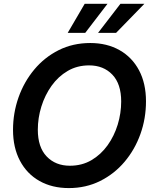

<svg xmlns="http://www.w3.org/2000/svg" viewBox="-20 -962 789 994"><path d="M336.4 11.7Q249.5 11.7 184.3 -25.1Q119.1 -62 83.3 -129.9Q47.4 -197.8 47.4 -289.6Q47.4 -377 75.9 -457.8Q104.5 -538.6 157.5 -602.1Q210.4 -665.5 283.9 -702.4Q357.4 -739.3 447.3 -739.3Q533.7 -739.3 598.9 -702.4Q664.1 -665.5 700 -597.7Q735.8 -529.8 735.8 -437.5Q735.8 -348.6 707 -268.1Q678.2 -187.5 625 -124.5Q571.8 -61.5 498.3 -24.9Q424.8 11.7 336.4 11.7ZM341.8 -104Q404.3 -104 453.4 -132.8Q502.4 -161.6 536.9 -209.7Q571.3 -257.8 589.4 -316.9Q607.4 -376 607.4 -436.5Q607.4 -527.8 561.5 -575.7Q515.6 -623.5 441.4 -623.5Q379.4 -623.5 330.3 -594.7Q281.2 -565.9 246.8 -517.6Q212.4 -469.2 194.1 -410.2Q175.8 -351.1 175.8 -290.5Q175.8 -199.7 221.7 -151.9Q267.6 -104 341.8 -104ZM581.1 -792H487.8L603.5 -942.4H727.5ZM421.4 -792H330.6L418.5 -942.4H536.6Z"/></svg>

Font: Inter Display SemiBold
Style: Italic
Weight: 600
Italic angle: -9.39999°
Designer: Rasmus Andersson
Foundry: rsms
Version: Version 4.000;git-a52131595